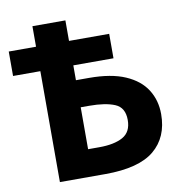

<svg xmlns="http://www.w3.org/2000/svg" viewBox="-80 -790 833 866"><g transform="rotate(-10 336.5 -357.0)"><path d="M125 0V-508H0V-620H125V-714H276V-620H460V-508H276V-440H336Q437 -440 501.5 -412Q566 -384 597 -335Q628 -286 628 -223Q628 -117 557.5 -58.5Q487 0 333 0ZM327 -124Q396 -124 435.5 -146Q475 -168 475 -223Q475 -280 432 -298Q389 -316 315 -316H276V-124Z"/></g></svg>

Font: RS Noto Sans
Style: Bold
Weight: 700
Designer: Monotype Design Team
Foundry: Monotype Imaging Inc.
Version: Version 3.10